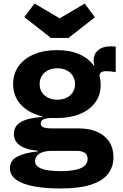

<svg xmlns="http://www.w3.org/2000/svg" viewBox="-20 -847 701 1090"><path d="M368.5 -631.5H269.5L118 -750L176 -827L319 -743L461 -826.5L519 -749ZM321 223Q238.5 223 174.2 211.2Q110 199.5 73.2 174Q36.5 148.5 36.5 107Q36.5 63 80.2 41.2Q124 19.5 193.5 13V-1.5L279 9.5Q239 9.5 217.2 18.5Q195.5 27.5 187.2 41Q179 54.5 179 67Q179 89.5 198.5 102Q218 114.5 251 119.5Q284 124.5 325 124.5Q403 124.5 440.2 107Q477.5 89.5 477.5 55Q477.5 9.5 413.5 9.5H226.5Q149.5 9.5 104.2 -14.5Q59 -38.5 59 -87Q59 -131.5 99.2 -154.8Q139.5 -178 222 -183V-205L305.5 -177H272Q243 -177 227.2 -169.8Q211.5 -162.5 211.5 -146.5Q211.5 -130.5 226.8 -124.2Q242 -118 273 -118H429.5Q486 -118 530 -99.2Q574 -80.5 599 -44Q624 -7.5 624 46Q624 99 594.5 138.8Q565 178.5 498.5 200.8Q432 223 321 223ZM305.5 -177Q231 -177 174.2 -201Q117.5 -225 86 -268.2Q54.5 -311.5 54.5 -370Q54.5 -428 85.5 -471.2Q116.5 -514.5 172.5 -538.5Q228.5 -562.5 303.5 -562.5Q377 -562.5 431.5 -538.5Q486 -514.5 514.5 -471Q535 -446.5 543.2 -420.2Q551.5 -394 551.5 -364.5Q551.5 -307.5 520.8 -265.5Q490 -223.5 434.8 -200.2Q379.5 -177 305.5 -177ZM306 -281Q335 -281 357.8 -292Q380.5 -303 393.2 -322.8Q406 -342.5 406 -370Q406 -397 393 -417Q380 -437 357.5 -448.2Q335 -459.5 306 -459.5Q277 -459.5 254 -448.2Q231 -437 218 -417Q205 -397 205 -370Q205 -342.5 218 -322.8Q231 -303 253.8 -292Q276.5 -281 306 -281ZM551.5 -364.5 516.5 -423.5 489 -464 516 -476Q513.5 -482.5 512.5 -489.2Q511.5 -496 511.5 -502.5Q511.5 -529 523.5 -547Q535.5 -565 557.5 -574.5Q579.5 -584 608.5 -584Q617 -584 624 -583.5Q631 -583 637 -582V-437.5Q622 -440 608.5 -441.5Q595 -443 584.5 -443Q570 -443 561.5 -440Q553 -437 549.2 -431.2Q545.5 -425.5 545.5 -418Q545.5 -412.5 547 -404.8Q548.5 -397 550 -386.8Q551.5 -376.5 551.5 -364.5Z"/></svg>

Font: Hepta Slab ExtraLight
Style: Bold
Weight: 700
Version: Version 1.102